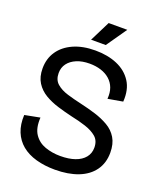

<svg xmlns="http://www.w3.org/2000/svg" viewBox="-154 -935 877 1046"><g transform="rotate(20 284.5 -412.5)"><path d="M290 13Q230 13 180.5 -1Q131 -15 97 -43Q63 -71 46 -113Q29 -155 32 -210L120 -227Q116 -166 139.5 -131Q163 -96 204 -81.5Q245 -67 292 -67Q342 -67 377.5 -79.5Q413 -92 432.5 -116Q452 -140 452 -173Q452 -213 427 -234.5Q402 -256 362 -269Q322 -282 278 -291Q235 -301 192.5 -314Q150 -327 115.5 -347.5Q81 -368 60 -401Q39 -434 39 -483Q39 -540 68 -582.5Q97 -625 150.5 -649Q204 -673 277 -673Q349 -673 404 -649.5Q459 -626 489 -579.5Q519 -533 514 -463L428 -448Q431 -484 421 -511Q411 -538 389.5 -557Q368 -576 338 -585.5Q308 -595 272 -595Q229 -595 197 -581.5Q165 -568 147.5 -544.5Q130 -521 130 -489Q130 -450 154.5 -428.5Q179 -407 218.5 -395Q258 -383 303 -373Q347 -363 389 -350Q431 -337 466.5 -316.5Q502 -296 522.5 -262Q543 -228 543 -177Q543 -117 512 -74Q481 -31 424 -9Q367 13 290 13ZM319 -720H234L293 -838H401Z"/></g></svg>

Font: Bricolage Grotesque 96pt
Style: Regular
Weight: 400
Version: Version 1.001;gftools[0.9.33.dev8+g029e19f]